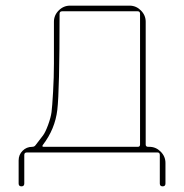

<svg xmlns="http://www.w3.org/2000/svg" viewBox="-20 -540 652 680"><path d="M132 -27Q127 -20 135 -20H468Q476 -20 476 -28V-491Q476 -500 468 -500H200Q191 -500 191 -491Q191 -219 183 -151Q175 -83 132 -27ZM46 110V28Q46 8 60 -6Q74 -20 94 -20Q102 -20 106 -26Q124 -49 132.5 -60.5Q141 -72 150.5 -98Q160 -124 162.5 -143Q165 -162 168 -214.5Q171 -267 171 -315Q171 -363 171 -463Q171 -486 188 -503Q205 -520 228 -520H439Q462 -520 479 -503Q496 -486 496 -463V-28Q496 -20 505 -20H509Q532 -20 549 -3Q566 14 566 37V110Q566 120 556 120Q546 120 546 110V9Q546 0 538 0H75Q66 0 66 9V110Q66 120 56 120Q46 120 46 110Z"/></svg>

Font: Rounded Mplus 1c Thin
Style: Regular
Weight: 250
Version: Version 1.059.20150529